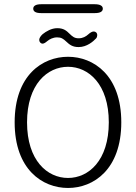

<svg xmlns="http://www.w3.org/2000/svg" viewBox="-20 -900 659 930"><path d="M141 -858C141 -844 153.5 -836.5 179.5 -836.5H439C465 -836.5 478 -844 478 -858C478 -871.5 465 -879.5 439 -879.5H179.5C153.5 -879.5 141 -871.5 141 -858ZM361 -672C400.5 -672 431.5 -699 445.5 -714C449 -718 451 -724 451 -729.5C451 -741 443 -747.5 434 -747.5C425.5 -747.5 416.5 -741.5 407.5 -733.5C396.5 -723.5 381.5 -714.5 361 -714.5C340.5 -714.5 331 -723 317.5 -736C301.5 -752 287.5 -763.5 257.5 -763.5C229 -763.5 203.5 -748 186.5 -734.5C176 -725 170 -715 170 -706.5C170 -696.5 178 -688.5 186 -688.5C192 -688.5 200 -693 208.5 -700.5C220 -710 236.5 -719 257 -719C277 -719 286.5 -712 300.5 -699C316.5 -684 330.5 -672 361 -672ZM309.5 10.5C433 10.5 567.5 -79 567.5 -307.5C567.5 -535.5 433 -625 309.5 -625C185.5 -625 51 -535.5 51 -307.5C51 -79 185.5 10.5 309.5 10.5ZM309.5 -38C209.5 -38 111 -122 111 -307.5C111 -492 209.5 -576.5 309.5 -576.5C409 -576.5 507 -492 507 -307.5C507 -122 409 -38 309.5 -38Z"/></svg>

Font: RTM Light Light
Style: Regular
Weight: 300
Designer: after Tyler Finck
Foundry: An Endless Supply
Version: Version 1.000;Glyphs 3.2.1 (3258)